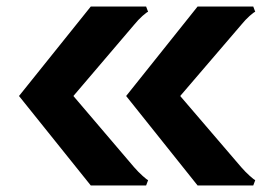

<svg xmlns="http://www.w3.org/2000/svg" viewBox="-20 -591 856 586"><path d="M432 -41 426 -25H257L38 -298L257 -571H426L432 -555Q428 -554 415 -542.5Q402 -531 389 -515L204 -298L389 -81Q402 -66 415.5 -54Q429 -42 432 -41ZM759 -41 753 -25H583L365 -298L583 -571H753L759 -555Q755 -554 742 -542.5Q729 -531 716 -515L530 -298L716 -81Q729 -66 742.5 -54Q756 -42 759 -41Z"/></svg>

Font: Farro Medium
Style: Regular
Weight: 500
Designer: Aceler Chua
Foundry: Grayscale Limited
Version: Version 1.101